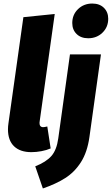

<svg xmlns="http://www.w3.org/2000/svg" viewBox="-20 -840 631 1084"><path d="M204 -155Q203 -150 203 -146Q203 -122 224 -122Q231 -122 247 -126L266 -2Q243 8 214 13.5Q185 19 157 19Q94 19 59.5 -14Q25 -47 25 -110Q25 -127 28 -146L112 -743L289 -761ZM179 99Q240 75 270 41Q300 7 309 -59L375 -533H550L485 -67Q473 19 437 75.5Q401 132 348 165.5Q295 199 222 224ZM388 -710Q388 -757 420.5 -788.5Q453 -820 501 -820Q542 -820 566.5 -796Q591 -772 591 -734Q591 -687 558.5 -655.5Q526 -624 478 -624Q437 -624 412.5 -648Q388 -672 388 -710Z"/></svg>

Font: Trujillo ExtraBold
Style: Italic
Weight: 800
Italic angle: -8°
Designer: Fira Sans original fonts by bBox Type GmbH, Carrois Corporate GbR, & Edenspiekermann AG / Changes by Cristiano Sobral
Foundry: Fira Sans original fonts by bBox Type GmbH, Carrois Corporate GbR, & Edenspiekermann AG / Changes by Cristiano Sobral
Version: Version 4.301;July 28, 2020;FontCreator 13.0.0.2655 64-bit